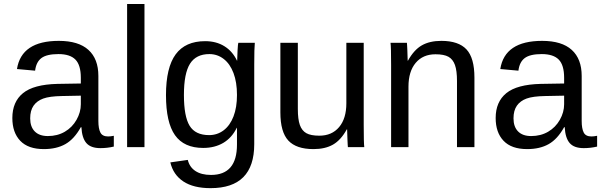

<svg xmlns="http://www.w3.org/2000/svg" viewBox="-20 -745 3043 972"><path d="M202.1 9.8Q122.6 9.8 82.5 -32.2Q42.5 -74.2 42.5 -147.5Q42.5 -229.5 96.4 -273.4Q150.4 -317.4 270.5 -320.3L389.2 -322.3V-351.1Q389.2 -415.5 361.8 -443.4Q334.5 -471.2 275.9 -471.2Q216.8 -471.2 189.9 -451.2Q163.1 -431.2 157.7 -387.2L65.9 -395.5Q88.4 -538.1 277.8 -538.1Q377.4 -538.1 427.7 -492.4Q478 -446.8 478 -360.4V-132.8Q478 -93.8 488.3 -74Q498.5 -54.2 527.3 -54.2Q540 -54.2 556.2 -57.6V-2.9Q522.9 4.9 488.3 4.9Q439.5 4.9 417.2 -20.8Q395 -46.4 392.1 -101.1H389.2Q355.5 -40.5 310.8 -15.4Q266.1 9.8 202.1 9.8ZM222.2 -56.2Q270.5 -56.2 308.1 -78.1Q345.7 -100.1 367.4 -138.4Q389.2 -176.8 389.2 -217.3V-260.7L293 -258.8Q231 -257.8 199 -246.1Q167 -234.4 149.9 -210Q132.8 -185.5 132.8 -146Q132.8 -103 156 -79.6Q179.2 -56.2 222.2 -56.2Z M623.5 0V-724.6H711.4V0Z M1045.9 207.5Q959.5 207.5 908.2 173.6Q856.9 139.6 842.3 77.1L930.7 64.5Q939.5 101.1 969.5 120.8Q999.5 140.6 1048.3 140.6Q1179.7 140.6 1179.7 -13.2V-98.1H1178.7Q1153.8 -47.4 1110.4 -21.7Q1066.9 3.9 1008.8 3.9Q911.6 3.9 866 -60.5Q820.3 -125 820.3 -263.2Q820.3 -403.3 869.4 -470Q918.5 -536.6 1018.6 -536.6Q1074.7 -536.6 1116 -511Q1157.2 -485.4 1179.7 -438H1180.7Q1180.7 -452.6 1182.6 -488.8Q1184.6 -524.9 1186.5 -528.3H1270Q1267.1 -502 1267.1 -418.9V-15.1Q1267.1 207.5 1045.9 207.5ZM1179.7 -264.2Q1179.7 -328.6 1162.1 -375.2Q1144.5 -421.9 1112.5 -446.5Q1080.6 -471.2 1040 -471.2Q972.7 -471.2 941.9 -422.4Q911.1 -373.5 911.1 -264.2Q911.1 -155.8 939.9 -108.4Q968.8 -61 1038.6 -61Q1080.1 -61 1112.3 -85.4Q1144.5 -109.9 1162.1 -155.5Q1179.7 -201.2 1179.7 -264.2Z M1487.8 -528.3V-193.4Q1487.8 -141.1 1498 -112.3Q1508.3 -83.5 1530.8 -70.8Q1553.2 -58.1 1596.7 -58.1Q1660.2 -58.1 1696.8 -101.6Q1733.4 -145 1733.4 -222.2V-528.3H1821.3V-112.8Q1821.3 -20.5 1824.2 0H1741.2Q1740.7 -2.4 1740.2 -13.2Q1739.7 -23.9 1739 -37.8Q1738.3 -51.8 1737.3 -90.3H1735.8Q1705.6 -35.6 1665.8 -12.9Q1626 9.8 1566.9 9.8Q1480 9.8 1439.7 -33.4Q1399.4 -76.7 1399.4 -176.3V-528.3Z M2293.5 0V-335Q2293.5 -387.2 2283.2 -416Q2272.9 -444.8 2250.5 -457.5Q2228 -470.2 2184.6 -470.2Q2121.1 -470.2 2084.5 -426.8Q2047.9 -383.3 2047.9 -306.2V0H1960V-415.5Q1960 -507.8 1957 -528.3H2040Q2040.5 -525.9 2041 -515.1Q2041.5 -504.4 2042.2 -490.5Q2043 -476.6 2043.9 -438H2045.4Q2075.7 -492.7 2115.5 -515.4Q2155.3 -538.1 2214.4 -538.1Q2301.3 -538.1 2341.6 -494.9Q2381.8 -451.7 2381.8 -352.1V0Z M2648.9 9.8Q2569.3 9.8 2529.3 -32.2Q2489.3 -74.2 2489.3 -147.5Q2489.3 -229.5 2543.2 -273.4Q2597.2 -317.4 2717.3 -320.3L2835.9 -322.3V-351.1Q2835.9 -415.5 2808.6 -443.4Q2781.2 -471.2 2722.7 -471.2Q2663.6 -471.2 2636.7 -451.2Q2609.9 -431.2 2604.5 -387.2L2512.7 -395.5Q2535.2 -538.1 2724.6 -538.1Q2824.2 -538.1 2874.5 -492.4Q2924.8 -446.8 2924.8 -360.4V-132.8Q2924.8 -93.8 2935.1 -74Q2945.3 -54.2 2974.1 -54.2Q2986.8 -54.2 3002.9 -57.6V-2.9Q2969.7 4.9 2935.1 4.9Q2886.2 4.9 2864 -20.8Q2841.8 -46.4 2838.9 -101.1H2835.9Q2802.2 -40.5 2757.6 -15.4Q2712.9 9.8 2648.9 9.8ZM2668.9 -56.2Q2717.3 -56.2 2754.9 -78.1Q2792.5 -100.1 2814.2 -138.4Q2835.9 -176.8 2835.9 -217.3V-260.7L2739.7 -258.8Q2677.7 -257.8 2645.8 -246.1Q2613.8 -234.4 2596.7 -210Q2579.6 -185.5 2579.6 -146Q2579.6 -103 2602.8 -79.6Q2626 -56.2 2668.9 -56.2Z"/></svg>

Font: TypoPRO Liberation Sans
Style: Regular
Weight: 400
Designer: Steve Matteson
Foundry: Ascender Corporation
Version: Version 2.00.1